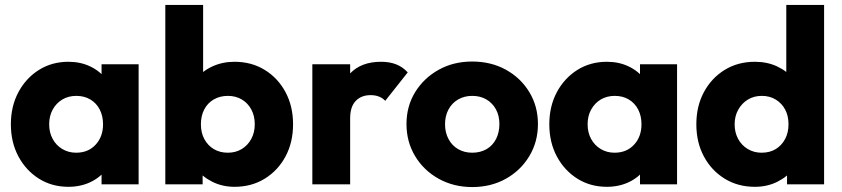

<svg xmlns="http://www.w3.org/2000/svg" viewBox="-20 -746 3409 777"><path d="M257 10Q190 10 137.5 -23Q85 -56 54.5 -113Q24 -170 24 -243Q24 -316 54.5 -373Q85 -430 137.5 -463Q190 -496 257 -496Q306 -496 345.5 -477Q385 -458 410 -424.5Q435 -391 438 -348V-138Q435 -95 410.5 -61.5Q386 -28 346 -9Q306 10 257 10ZM288 -128Q337 -128 367 -160.5Q397 -193 397 -243Q397 -277 383.5 -303Q370 -329 345.5 -343.5Q321 -358 289 -358Q257 -358 232.5 -343.5Q208 -329 193.5 -303Q179 -277 179 -243Q179 -210 193 -184Q207 -158 232 -143Q257 -128 288 -128ZM391 0V-131L414 -249L391 -367V-486H541V0Z M929 10Q880 10 839 -10.5Q798 -31 772 -65.5Q746 -100 742 -143V-348Q746 -391 772 -424.5Q798 -458 839 -477Q880 -496 929 -496Q998 -496 1051.5 -463Q1105 -430 1135.5 -373Q1166 -316 1166 -243Q1166 -170 1135.5 -113Q1105 -56 1051.5 -23Q998 10 929 10ZM902 -128Q934 -128 958.5 -143Q983 -158 997 -184Q1011 -210 1011 -243Q1011 -277 997 -303Q983 -329 958.5 -343.5Q934 -358 902 -358Q870 -358 845 -343.5Q820 -329 806.5 -303Q793 -277 793 -243Q793 -209 807 -183Q821 -157 845.5 -142.5Q870 -128 902 -128ZM649 0V-726H802V-367L777 -249L800 -131V0Z M1244 0V-486H1397V0ZM1397 -267 1333 -317Q1352 -402 1397 -449Q1442 -496 1522 -496Q1557 -496 1583.5 -485.5Q1610 -475 1630 -453L1539 -338Q1529 -349 1514 -355Q1499 -361 1480 -361Q1442 -361 1419.5 -337.5Q1397 -314 1397 -267Z M1891 11Q1816 11 1755.5 -22.5Q1695 -56 1660 -114Q1625 -172 1625 -244Q1625 -316 1660 -373Q1695 -430 1755 -463.5Q1815 -497 1891 -497Q1967 -497 2027 -464Q2087 -431 2122 -373.5Q2157 -316 2157 -244Q2157 -172 2122 -114Q2087 -56 2027 -22.5Q1967 11 1891 11ZM1891 -128Q1924 -128 1949 -142.5Q1974 -157 1987.5 -183.5Q2001 -210 2001 -244Q2001 -278 1987 -303.5Q1973 -329 1948.5 -343.5Q1924 -358 1891 -358Q1859 -358 1834 -343.5Q1809 -329 1795 -303Q1781 -277 1781 -243Q1781 -210 1795 -183.5Q1809 -157 1834 -142.5Q1859 -128 1891 -128Z M2436 10Q2369 10 2316.5 -23Q2264 -56 2233.5 -113Q2203 -170 2203 -243Q2203 -316 2233.5 -373Q2264 -430 2316.5 -463Q2369 -496 2436 -496Q2485 -496 2524.5 -477Q2564 -458 2589 -424.5Q2614 -391 2617 -348V-138Q2614 -95 2589.5 -61.5Q2565 -28 2525 -9Q2485 10 2436 10ZM2467 -128Q2516 -128 2546 -160.5Q2576 -193 2576 -243Q2576 -277 2562.5 -303Q2549 -329 2524.5 -343.5Q2500 -358 2468 -358Q2436 -358 2411.5 -343.5Q2387 -329 2372.5 -303Q2358 -277 2358 -243Q2358 -210 2372 -184Q2386 -158 2411 -143Q2436 -128 2467 -128ZM2570 0V-131L2593 -249L2570 -367V-486H2720V0Z M3035 10Q2966 10 2912.5 -23Q2859 -56 2828.5 -113Q2798 -170 2798 -243Q2798 -316 2828.5 -373Q2859 -430 2912.5 -463Q2966 -496 3035 -496Q3085 -496 3125.5 -477Q3166 -458 3192.5 -424.5Q3219 -391 3222 -348V-143Q3219 -100 3193 -65.5Q3167 -31 3126 -10.5Q3085 10 3035 10ZM3062 -128Q3095 -128 3119 -142.5Q3143 -157 3157 -183Q3171 -209 3171 -243Q3171 -277 3157.5 -302.5Q3144 -328 3119.5 -343Q3095 -358 3063 -358Q3031 -358 3006.5 -343Q2982 -328 2967.5 -302Q2953 -276 2953 -243Q2953 -210 2967 -184Q2981 -158 3006 -143Q3031 -128 3062 -128ZM3315 0H3165V-131L3188 -249L3162 -367V-726H3315Z"/></svg>

Font: Outfit-Bold
Style: Bold
Weight: 700
Designer: Rodrigo Fuenzalida
Foundry: fragTYPE
Version: Version 1.000